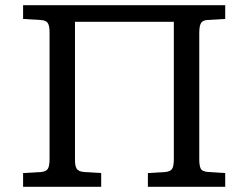

<svg xmlns="http://www.w3.org/2000/svg" viewBox="-20 -720 957 740"><path d="M69 0V-53L138 -57Q158 -59 164.5 -69.5Q171 -80 171 -108V-596Q171 -621 164 -631.5Q157 -642 135 -643L69 -647V-700H848V-647L780 -643Q762 -642 755 -631.5Q748 -621 748 -592V-104Q748 -84 753 -71.5Q758 -59 783 -57L848 -53V0H550V-53L617 -57Q637 -59 643.5 -69.5Q650 -80 650 -108V-636H269V-104Q269 -79 276 -69Q283 -59 304 -57L370 -53V0Z"/></svg>

Font: Literata Variable Black
Style: Regular
Weight: 900
Designer: Latin by Veronika Burian and Jose Scaglione. Greek by Irene Vlachou. Cyrillic by Vera Evstafieva.
Foundry: TypeTogether
Version: Version 3.021